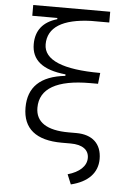

<svg xmlns="http://www.w3.org/2000/svg" viewBox="-63 -777 711 1058"><g transform="rotate(5 293.0 -248.5)"><path d="M299.8 9.8H349.1C413.6 9.8 450.2 35.6 450.2 81.1C450.2 126.5 412.1 161.6 347.2 180.2L369.6 234.4C464.4 211.4 515.6 157.7 515.6 81.1C515.6 -2.4 464.4 -50.3 375.5 -50.3H332C211.9 -50.3 149.4 -91.3 149.4 -170.9C149.4 -276.9 243.7 -331.1 427.2 -331.1H470.7L477.5 -391.6C270.5 -391.6 164.1 -436 164.1 -522.9C164.1 -616.7 245.1 -667.5 402.3 -672.9H502.9V-732.4H77.1V-672.9H215.8V-666C138.7 -643.6 98.6 -594.2 98.6 -518.1C98.6 -431.2 158.7 -379.9 287.6 -367.2V-358.9C149.9 -343.8 84 -278.8 84 -166C84 -49.8 157.2 9.8 299.8 9.8Z"/></g></svg>

Font: Cascadia Mono NF Light
Style: Regular
Weight: 300
Monospace: yes
Designer: Aaron Bell
Foundry: Saja Typeworks
Version: Version 2404.023